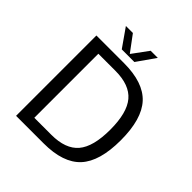

<svg xmlns="http://www.w3.org/2000/svg" viewBox="-230 -1026 1183 1183"><g transform="rotate(45 361.5 -435.0)"><path d="M340 0H100V-700H340Q510 -700 586.5 -617Q663 -534 663 -350Q663 -166 586.5 -83Q510 0 340 0ZM336 -629H188V-71H336Q460 -71 515.5 -136.5Q571 -202 571 -350Q571 -497 515.5 -563Q460 -629 336 -629ZM271 -750 187 -870H248L326 -765L403 -870H465L381 -750Z"/></g></svg>

Font: Fivo Sans Modern
Style: Regular
Weight: 400
Designer: Alexander Slobzheninov
Foundry: Alexander Slobzheninov
Version: 1.0